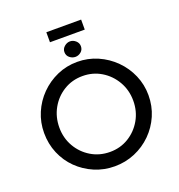

<svg xmlns="http://www.w3.org/2000/svg" viewBox="-170 -1131 1197 1281"><g transform="rotate(-20 428.0 -490.5)"><path d="M58 -362Q58 -437 86.5 -504Q115 -571 166 -622.5Q217 -674 284 -703.5Q351 -733 427 -733Q503 -733 570.5 -703.5Q638 -674 689.5 -622.5Q741 -571 770 -504Q799 -437 799 -362Q799 -285 770 -218Q741 -151 689.5 -100Q638 -49 570.5 -20.5Q503 8 427 8Q351 8 284 -20.5Q217 -49 166 -99Q115 -149 86.5 -216.5Q58 -284 58 -362ZM166 -361Q166 -287 201 -226Q236 -165 296 -129Q356 -93 430 -93Q503 -93 562 -129Q621 -165 656 -226Q691 -287 691 -362Q691 -437 655.5 -498.5Q620 -560 560.5 -596Q501 -632 428 -632Q354 -632 294.5 -595.5Q235 -559 200.5 -497.5Q166 -436 166 -361ZM370 -823Q370 -846 388.5 -862Q407 -878 429 -878Q451 -878 469 -862Q487 -846 487 -823Q487 -798 469 -783Q451 -768 429 -768Q407 -768 388.5 -783Q370 -798 370 -823ZM302 -989H549V-918H302Z"/></g></svg>

Font: Reem Kufi
Style: Regular
Weight: 400
Designer: Khaled Hosny
Version: Version 1.6